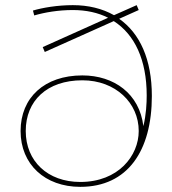

<svg xmlns="http://www.w3.org/2000/svg" viewBox="-20 -723 670 746"><path d="M292 3C476 3 570 -137 570 -350C570 -493 523 -594 443 -650L519 -684L511 -703L423 -664C377 -690 323 -703 263 -703C203 -703 145 -693 108 -682L113 -663C154 -675 207 -684 263 -684C314 -684 361 -674 400 -654L146 -540L154 -521L422 -641C503 -589 550 -491 550 -352C550 -323 548 -277 537 -233C522 -359 423 -430 300 -430C153 -430 60 -344 60 -214C60 -84 155 3 292 3ZM292 -16C165 -16 80 -97 80 -214C80 -331 162 -411 300 -411C429 -411 519 -323 519 -214C519 -118 440 -16 292 -16Z"/></svg>

Font: Chess Sans Thin
Style: Regular
Weight: 100
Designer: Wolf Bōese
Foundry: Wolf Bōese
Version: Version 7.223;Glyphs 3.3 (3306)